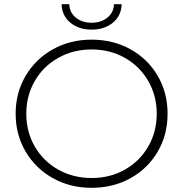

<svg xmlns="http://www.w3.org/2000/svg" viewBox="-20 -895 878 920"><path d="M55 -350Q55 -450 102.5 -531Q150 -612 233 -658.5Q316 -705 419 -705Q522 -705 605 -659Q688 -613 735.5 -532Q783 -451 783 -350Q783 -249 735.5 -168Q688 -87 605 -41Q522 5 419 5Q316 5 233 -41.5Q150 -88 102.5 -169Q55 -250 55 -350ZM731 -350Q731 -437 690 -507.5Q649 -578 578 -618Q507 -658 419 -658Q331 -658 259.5 -618Q188 -578 147 -507.5Q106 -437 106 -350Q106 -263 147 -192.5Q188 -122 259.5 -82Q331 -42 419 -42Q507 -42 578 -82Q649 -122 690 -192.5Q731 -263 731 -350ZM275 -875H312Q313 -835 343.5 -810.5Q374 -786 419 -786Q464 -786 494.5 -810.5Q525 -835 526 -875H563Q561 -819 520.5 -786Q480 -753 419 -753Q358 -753 317.5 -786Q277 -819 275 -875Z"/></svg>

Font: Idrija Light
Style: Regular
Weight: 300
Designer: Julieta Ulanovsky
Foundry: Julieta Ulanovsky
Version: Version 7.200